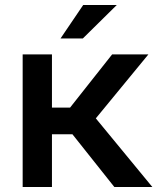

<svg xmlns="http://www.w3.org/2000/svg" viewBox="-20 -745 640 765"><path d="M268.6 -210H187V0H70.3V-528.3H187V-316.4H259.3L426.8 -528.3H571.3L361.8 -273.4L586.9 0H435.5ZM311.5 -725.1H445.3L310.1 -591.8H221.2Z"/></svg>

Font: Roboto Mono
Style: Regular
Weight: 500
Designer: Google
Version: Version 2.000986; 2015; ttfautohint (v1.3)